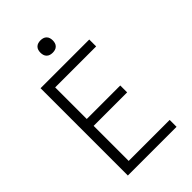

<svg xmlns="http://www.w3.org/2000/svg" viewBox="-272 -1040 1143 1143"><g transform="rotate(-45 300.0 -468.5)"><path d="M99 0V-735H509V-677H164V-411H446V-353H164V-58H509V0ZM300 -833Q289 -833 279 -836Q269 -839 261.5 -846.5Q254 -854 251 -864Q248 -874 248 -885Q248 -896 251 -906Q254 -916 261.5 -923.5Q269 -931 279 -934Q289 -937 300 -937Q311 -937 321 -934Q331 -931 338.5 -923.5Q346 -916 349 -906Q352 -896 352 -885Q352 -874 349 -864Q346 -854 338.5 -846.5Q331 -839 321 -836Q311 -833 300 -833Z"/></g></svg>

Font: Iosevka Aile Light
Style: Regular
Weight: 300
Designer: Belleve Invis
Foundry: Belleve Invis
Version: Version 27.3.5; ttfautohint (v1.8.4)